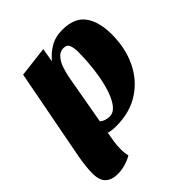

<svg xmlns="http://www.w3.org/2000/svg" viewBox="-212 -662 993 993"><g transform="rotate(-45 284.5 -165.5)"><path d="M79 200Q37 200 12.5 178Q-12 156 -12 105Q-12 85 -9 55Q-6 25 0 -8L96 -510L263 -530L250 -453Q275 -485 313 -508Q351 -531 403 -531Q491 -531 529.5 -478.5Q568 -426 568 -333Q568 -233 530 -153.5Q492 -74 420.5 -27.5Q349 19 249 19Q232 19 220 17.5Q208 16 193 12Q189 36 184.5 63.5Q180 91 180 118Q180 148 186 170Q163 184 134.5 192Q106 200 79 200ZM258 -40Q287 -40 307.5 -65Q328 -90 342.5 -130.5Q357 -171 365.5 -218.5Q374 -266 377.5 -312Q381 -358 381 -393Q381 -420 373.5 -440Q366 -460 341 -460Q315 -460 297.5 -440Q280 -420 270 -390.5Q260 -361 255 -335L206 -59Q217 -49 231.5 -44.5Q246 -40 258 -40Z"/></g></svg>

Font: Sansita Swashed ExtraBold
Style: Regular
Weight: 800
Designer: Pablo Cosgaya
Foundry: Omnibus-Type
Version: Version 1.003; ttfautohint (v1.8.3)